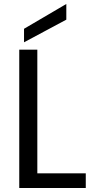

<svg xmlns="http://www.w3.org/2000/svg" viewBox="-20 -947 472 967"><path d="M77 -697V0H412V-74H168V-697ZM101 -802V-734L314 -848V-927Z"/></svg>

Font: Matrixport Regular
Style: Regular
Weight: 400
Designer: Ninad Kale (Devanagari), Jonny Pinhorn (Latin)
Foundry: Indian Type Foundry
Version: Version 3.200;PS 1.000;hotconv 16.6.54;makeotf.lib2.5.65590